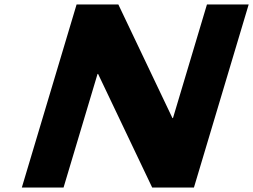

<svg xmlns="http://www.w3.org/2000/svg" viewBox="-20 -845 1140 865"><path d="M419.5 -512H421.9L665.7 0H853.7L1100.4 -825H912.4L759.3 -313H756.9L513.1 -825H325.1L78.3 0H266.3Z"/></svg>

Font: Hussar
Style: BdSuprExtOblThree
Weight: 700
Foundry: Cannot Into Space Fonts
Version: Version 2.00